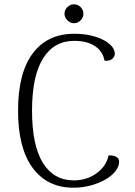

<svg xmlns="http://www.w3.org/2000/svg" viewBox="-20 -860 628 893"><path d="M534 -107Q534 -86 517.5 -64.5Q501 -43 471 -25.5Q441 -8 402.5 2.5Q364 13 322 13Q200 13 132 -79Q64 -171 64 -345Q64 -521 132.5 -612Q201 -703 325 -703Q365 -703 399.5 -695.5Q434 -688 459.5 -675Q485 -662 499.5 -645Q514 -628 514 -610Q514 -596 501 -585.5Q488 -575 466 -578Q458 -622 421 -646Q384 -670 325 -670Q231 -670 180 -588Q129 -506 129 -345Q129 -184 179.5 -102.5Q230 -21 324 -21Q361 -21 394 -34.5Q427 -48 452 -74Q477 -100 485 -137Q498 -138 508.5 -135.5Q519 -133 526.5 -126.5Q534 -120 534 -107ZM324 -752Q307 -752 293.5 -765.5Q280 -779 280 -796Q280 -814 293.5 -827Q307 -840 324 -840Q342 -840 355 -827Q368 -814 368 -796Q368 -779 355 -765.5Q342 -752 324 -752Z"/></svg>

Font: Arima Light
Style: Regular
Weight: 300
Designer: Joana Correia and Natanael Gama
Foundry: NDISCOVER
Version: Version 1.101;gftools[0.9.23]